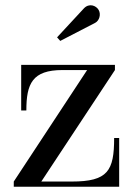

<svg xmlns="http://www.w3.org/2000/svg" viewBox="-20 -705 507 725"><path d="M339 -618.5C355.5 -627 362 -651 352.5 -667.5C343 -684 316.5 -694.5 296.5 -673L195.5 -564L207.5 -550.5ZM216 -440.5H309L32 -19.5V0H430V-184H411C411 -60 387.5 -19.5 251 -19.5H136L414 -440.5V-460H60V-288H79.5C79.5 -389 102 -440.5 216 -440.5Z"/></svg>

Font: Bodoni* 11
Style: Regular
Weight: 400
Version: Version 2.3